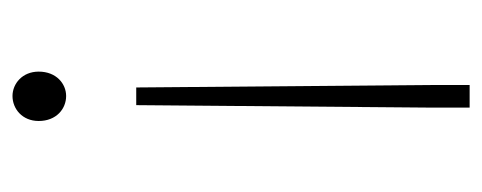

<svg xmlns="http://www.w3.org/2000/svg" viewBox="-258 -520 790 315"><g transform="rotate(90 137.5 -362.0)"><path d="M123 -190H152L156 -668V-737H119V-668ZM137 13C158 13 178 -3 178 -30C178 -59 158 -75 137 -75C117 -75 97 -59 97 -30C97 -3 117 13 137 13Z"/></g></svg>

Font: Noto Sans Japanese Thin
Style: Regular
Weight: 100
Designer: Ryoko NISHIZUKA (kana & ideographs); Paul D. Hunt (Latin, Greek & Cyrillic); Wenlong ZHANG (bopomofo); Sandoll Communica
Foundry: Adobe Systems Incorporated
Version: Version 1.000;PS 1;hotconv 1.0.78;makeotf.lib2.5.61930